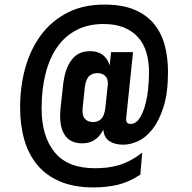

<svg xmlns="http://www.w3.org/2000/svg" viewBox="-20 -760 840 840"><path d="M520 -127Q482 -127 458.5 -142.5Q435 -158 432 -193Q402 -133 341 -133H335Q282 -135 260 -175Q243 -204 243 -251Q243 -268 245 -287L256 -388Q264 -462 295 -500Q323 -536 373 -536H378Q440 -535 460 -474L466 -532H562L532 -243V-237Q532 -218 552 -218Q573 -218 588 -239Q603 -260 613 -293Q623 -326 627.5 -366Q632 -406 632 -444Q632 -491 620.5 -530Q609 -569 584.5 -596.5Q560 -624 522.5 -639.5Q485 -655 433 -655Q366 -655 315.5 -629Q265 -603 231 -555Q197 -507 179.5 -438.5Q162 -370 162 -285Q162 -164 219 -94Q276 -24 395 -24Q423 -24 449 -27Q475 -30 500 -37.5Q525 -45 550.5 -58.5Q576 -72 602 -92L594 4Q544 37 494.5 48.5Q445 60 389 60Q305 60 244 34.5Q183 9 144 -37.5Q105 -84 86.5 -148Q68 -212 68 -290Q68 -383 91 -464.5Q114 -546 160 -607.5Q206 -669 275 -704.5Q344 -740 437 -740Q516 -740 569.5 -717Q623 -694 655 -654Q687 -614 701 -560.5Q715 -507 715 -446Q715 -354 695.5 -292.5Q676 -231 646.5 -194Q617 -157 583 -142Q549 -127 520 -127ZM342 -292Q341 -283 341 -276Q341 -253 350 -242Q362 -227 385 -226H388Q409 -226 423 -240Q437 -254 441 -289L451 -384Q452 -389 452 -394Q452 -416 441 -427Q428 -440 408 -440H405Q384 -440 370 -427Q355 -412 351 -377Z"/></svg>

Font: Bebas Neue Bold
Style: Regular
Weight: 700
Designer: Ryoichi Tsunekawa & LGV (GE)
Foundry: Free Software Foundation, Inc.
Version: Version 1.003 August 13, 2016